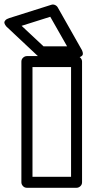

<svg xmlns="http://www.w3.org/2000/svg" viewBox="-114 -826 469 870"><path d="M-81.1 -702.1Q-82.5 -703.1 -84.5 -705.1Q-86.4 -707 -90.1 -712.6Q-93.8 -718.3 -94.2 -723.4Q-94.7 -728.5 -89.4 -734.4Q-84 -740.2 -71.8 -744.1L118.2 -804.2Q126.5 -807.1 135 -803.5Q143.6 -799.8 147.9 -792L254.9 -603Q255.9 -601.6 257.3 -599.1Q258.8 -596.7 260.5 -590.1Q262.2 -583.5 261 -578.6Q259.8 -573.7 252.9 -569.8Q246.1 -565.9 232.9 -565.9H73.2Q65.9 -565.9 56.2 -573.2ZM-17.1 0V-546.9Q-17.1 -557.6 -9.3 -564.7Q-1.5 -571.8 7.8 -571.8H232.9Q243.7 -571.8 250.7 -564Q257.8 -556.2 257.8 -546.9V0Q257.8 10.7 250 17.8Q242.2 24.9 232.9 24.9H7.8Q-2.9 24.9 -10 17.1Q-17.1 9.3 -17.1 0ZM-16.1 -709 83 -616.2H189.9L113.8 -750ZM33.2 -24.9H208V-522H33.2Z"/></svg>

Font: Trueno Black Outline
Style: Regular
Weight: 900
Width: 6
Designer: Julieta Ulanovsky
Foundry: Julieta Ulanovsky
Version: Version 3.001b | FøM Fix